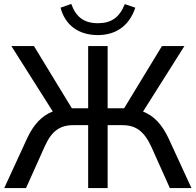

<svg xmlns="http://www.w3.org/2000/svg" viewBox="-20 -952 992 972"><path d="M111.8 0 205.6 -209C240.7 -288.1 282.2 -318.4 351.6 -318.4H426.3V0H524.9V-318.4H599.6C667.5 -318.4 709.5 -288.1 746.1 -209L839.8 0H949.2L833 -252.4C800.8 -320.3 760.3 -365.7 704.1 -387.2L913.6 -718.8H799.8L608.4 -403.8H524.9V-718.8H426.3V-403.8H343.8L151.9 -718.8H37.6L247.1 -387.7C191.9 -366.2 150.4 -322.3 117.7 -252.4L1.5 0ZM475.1 -774.4C565.9 -774.4 634.3 -820.3 665 -913.1L611.8 -931.2C585 -864.3 544.4 -834.5 475.1 -834.5C407.2 -834.5 364.7 -864.7 340.8 -932.1L286.6 -913.1C309.1 -825.7 377 -774.4 475.1 -774.4Z"/></svg>

Font: Winston
Style: Regular
Weight: 400
Designer: Vernon Adams, Kim Jin-seong, David Berlow, Cristiano Sobral
Foundry: The Winston Project Authors
Version: Version 3.004